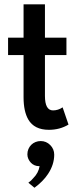

<svg xmlns="http://www.w3.org/2000/svg" viewBox="-20 -583 352 880"><path d="M204 12Q137 12 109.5 -35.5Q88 -73 88 -137V-330.5H17V-410.5H88V-563H186V-410.5H284.5V-330.5H186V-143.5Q186 -77 223 -77Q246.5 -77 267 -91L294 -12Q254 12 204 12ZM138 277.5 110 254.5Q123 245.5 132.5 233.5Q156.5 209.5 161.5 178.5H158.5Q148 178.5 138.5 174.5Q129 170.5 121.8 163Q114.5 155.5 110 145.5Q105.5 135.5 105.5 124.5Q105.5 111.5 110.2 100.2Q115 89 123.2 80.8Q131.5 72.5 142.8 68Q154 63.5 166.5 63.5Q192 63.5 210.2 81.8Q228.5 100 228.5 126Q228.5 171.5 200 214.5Q177.5 248.5 138 277.5Z"/></svg>

Font: Lucymar Sans Medium
Style: Regular
Weight: 500
Foundry: The League of Moveable Type (original font) / Main changes by Cristiano Sobral with portions from Mirco Monsees
Version: Version 2.001;August 30, 2020;FontCreator 13.0.0.2681 64-bit